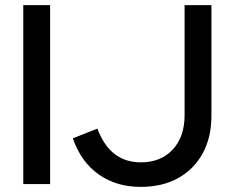

<svg xmlns="http://www.w3.org/2000/svg" viewBox="-20 -720 905 751"><path d="M71 0V-700H176V0ZM531 11Q434 11 365 -38.5Q296 -88 265 -179L361 -217Q386 -150 428.5 -117.5Q471 -85 531 -85Q609 -85 655.5 -135Q702 -185 702 -269V-700H807V-267Q807 -183 773 -120.5Q739 -58 677 -23.5Q615 11 531 11Z"/></svg>

Font: Red Hat Display Medium
Style: Regular
Weight: 500
Designer: Pentagram, MCKL
Foundry: Pentagram, MCKL
Version: Version 1.023